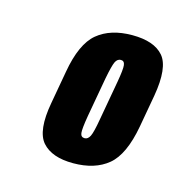

<svg xmlns="http://www.w3.org/2000/svg" viewBox="-55 -732 350 368"><g transform="rotate(15 120.0 -548.0)"><path d="M119.5 -414.5Q77 -414.5 58 -436.2Q39 -458 49.5 -515.5L61 -580Q71 -638 97 -659.5Q123 -681 166 -681Q209.5 -681 228 -659.5Q246.5 -638 236.5 -580L225 -515.5Q214.5 -457.5 188.5 -436Q162.5 -414.5 119.5 -414.5ZM128.5 -466.5Q135 -466.5 139 -474.5Q143 -482.5 147.5 -509L161.5 -587.5Q166 -613 165 -621.2Q164 -629.5 157 -629.5Q150 -629.5 146.2 -621.5Q142.5 -613.5 137.5 -587.5L123.5 -509Q119 -482.5 120 -474.5Q121 -466.5 128.5 -466.5Z"/></g></svg>

Font: Anybody UltraCondensed SemiBold
Style: Italic
Weight: 600
Width: 1
Italic angle: -10°
Designer: Tyler Finck
Foundry: Etcetera Type Company
Version: Version 1.010; ttfautohint (v1.8.3) -l 8 -r 50 -G 200 -x 14 